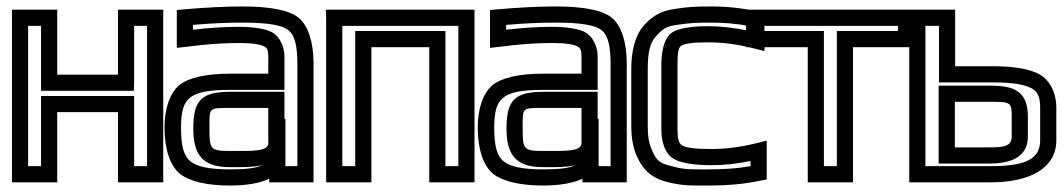

<svg xmlns="http://www.w3.org/2000/svg" viewBox="-20 -539 3288 594"><path d="M485 0V-484V-509H460H370H345V-484V-308H157V-484V-509H132H42H17V-484V0V25H42H132H157V0V-192H345V0V25H370H460H485V0ZM435 -25H395V-217V-242H370H132H107V-217V-25H67V-459H107V-283V-258H132H370H394L395 -283V-459H435V-25Z M950 0V-342C950 -408 934 -459 904 -484C875 -508 814 -519 731 -519C677 -519 616 -516 549 -510L527 -508V-485V-419V-391L555 -394C615 -402 669 -406 718 -406C761 -406 785 -402 798 -395C807 -390 810 -384 810 -363V-311H690C618 -311 563 -299 534 -275C505 -250 489 -202 489 -144C489 -78 506 -26 537 -1C568 23 622 35 692 35C741 35 783 28 813 14V25H838H925H950V0ZM628 -141C628 -208 624 -205 696 -205H810V-96C810 -70 759 -72 707 -72H689C631 -72 628 -78 628 -141ZM578 -141C578 -64 604 -22 689 -22H707C729 -22 762 -21 792 -28C773 -19 742 -15 692 -15C628 -15 590 -23 569 -40C549 -56 540 -86 540 -144C540 -194 548 -221 567 -236C586 -253 624 -261 690 -261H835H860V-286V-363C860 -395 846 -425 822 -439C802 -450 765 -456 718 -456C675 -456 628 -453 577 -447V-462C633 -467 684 -469 731 -469C810 -469 854 -461 873 -445C891 -430 900 -400 900 -342V-25H863V-46V-171H860V-230V-255H835H696C605 -255 578 -232 578 -141Z M1448 0V-484V-509H1423H1014H988L989 -484V0V25H1014H1104H1129V0V-393H1308V0V25H1333H1423H1448V0ZM1398 -25H1358V-418V-443H1333H1104H1079V-418V-25H1039V-459H1398V-25Z M1919 0V-342C1919 -408 1903 -459 1873 -484C1844 -508 1783 -519 1700 -519C1646 -519 1585 -516 1518 -510L1496 -508V-485V-419V-391L1524 -394C1584 -402 1638 -406 1687 -406C1730 -406 1754 -402 1767 -395C1776 -390 1779 -384 1779 -363V-311H1659C1587 -311 1532 -299 1503 -275C1474 -250 1458 -202 1458 -144C1458 -78 1475 -26 1506 -1C1537 23 1591 35 1661 35C1710 35 1752 28 1782 14V25H1807H1894H1919V0ZM1597 -141C1597 -208 1593 -205 1665 -205H1779V-96C1779 -70 1728 -72 1676 -72H1658C1600 -72 1597 -78 1597 -141ZM1547 -141C1547 -64 1573 -22 1658 -22H1676C1698 -22 1731 -21 1761 -28C1742 -19 1711 -15 1661 -15C1597 -15 1559 -23 1538 -40C1518 -56 1509 -86 1509 -144C1509 -194 1517 -221 1536 -236C1555 -253 1593 -261 1659 -261H1804H1829V-286V-363C1829 -395 1815 -425 1791 -439C1771 -450 1734 -456 1687 -456C1644 -456 1597 -453 1546 -447V-462C1602 -467 1653 -469 1700 -469C1779 -469 1823 -461 1842 -445C1860 -430 1869 -400 1869 -342V-25H1832V-46V-171H1829V-230V-255H1804H1665C1574 -255 1547 -232 1547 -141Z M2352 -4V-72V-104L2320 -96C2272 -84 2226 -78 2181 -78C2129 -78 2101 -82 2089 -90C2080 -97 2076 -108 2076 -139V-339C2076 -377 2079 -391 2087 -397C2096 -404 2121 -408 2171 -408C2216 -408 2263 -402 2313 -389L2345 -381V-413V-479V-499L2325 -503C2278 -514 2229 -519 2182 -519C2130 -519 2110 -518 2065 -511C2019 -504 1994 -485 1971 -459C1944 -428 1933 -379 1933 -326V-148C1933 -116 1938 -86 1947 -63C1965 -19 1990 9 2040 23C2090 36 2113 35 2172 35C2232 35 2286 30 2332 20L2352 16V-4ZM2302 -25C2264 -18 2221 -15 2172 -15C2112 -15 2096 -14 2054 -26C2017 -35 2008 -46 1994 -82C1987 -99 1984 -120 1984 -148V-326C1984 -374 1990 -405 2008 -425C2028 -448 2039 -457 2073 -462C2115 -468 2131 -469 2182 -469C2220 -469 2257 -466 2295 -459V-444C2252 -453 2210 -458 2171 -458C2117 -458 2076 -451 2057 -437C2036 -421 2026 -384 2026 -339V-139C2026 -99 2038 -64 2062 -49C2083 -35 2125 -28 2181 -28C2220 -28 2260 -32 2302 -41V-25Z M2808 -418V-484V-509H2783H2313H2289L2288 -484V-418V-393H2313H2479V0V25H2504H2594H2619V0V-393H2783H2808V-418ZM2758 -443H2594H2569V-418V-25H2529V-418V-443H2504H2339V-459H2758V-443Z M3046 25C3170 25 3248 -21 3248 -105V-205C3248 -252 3228 -292 3194 -310C3164 -326 3115 -334 3054 -334H2935V-484V-509H2910H2818H2792L2793 -484V0V25H2818H3046ZM3046 -25H2843V-459H2885V-309V-284H2910H3054C3111 -284 3148 -278 3171 -266C3190 -256 3198 -241 3198 -205V-105C3198 -49 3157 -25 3046 -25ZM3040 -83H2934V-224H3042C3107 -224 3110 -223 3110 -178V-117C3110 -87 3088 -83 3040 -83ZM3040 -33C3092 -33 3160 -44 3160 -117V-178C3160 -259 3115 -274 3042 -274H2909H2884V-249V-58V-33H2909H3040Z"/></svg>

Font: Gamestation DisplayOutline
Style: Regular
Weight: 400
Designer: Jonas Hecksher
Foundry: Jonas Hecksher, Playtypeª, e-types AS
Version: Version 1.003